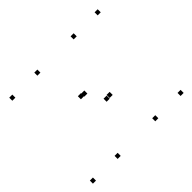

<svg xmlns="http://www.w3.org/2000/svg" viewBox="-133 -710 887 887"><g transform="rotate(-45 310.0 -267.0)"><path d="M440.9 10V-10H420.9V10ZM606.4 10V-10H586.4V10ZM204.8 -524.2V-544.2H184.8V-524.2ZM41.2 -524.2V-544.2H21.2V-524.2ZM368.1 -215.3V-235.3H348.1V-215.3ZM598.8 -524.2V-544.2H578.8V-524.2ZM441.9 -524.2V-544.2H421.9V-524.2ZM289.8 -302.4V-322.4H269.8V-302.4ZM270 -304.8V-324.8H250V-304.8ZM33.6 10V-10H13.6V10ZM195.1 10V-10H175.1V10ZM345.9 -212.8V-232.8H325.9V-212.8Z"/></g></svg>

Font: Monaspace Neon Dots Var
Style: Regular
Weight: 400
Designer: Riley Cran and the Lettermatic Team
Version: Version 1.100 (Monaspace Neon Dots)